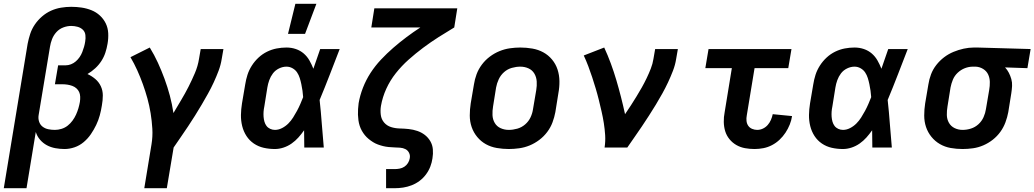

<svg xmlns="http://www.w3.org/2000/svg" viewBox="-31 -779 5463 1014"><path d="M-11 215 115 -548Q120 -574 128.5 -600Q137 -626 153 -649.5Q169 -673 191 -692Q213 -711 238.5 -722.5Q264 -734 291.5 -738.5Q319 -743 345 -743Q373 -743 400 -739Q427 -735 452 -725Q477 -715 496.5 -697Q516 -679 527.5 -655.5Q539 -632 540.5 -604Q542 -576 537 -548Q533 -524 525.5 -501Q518 -478 504.5 -457Q491 -436 472 -418.5Q453 -401 431 -388Q453 -378 472 -362Q491 -346 501.5 -323.5Q512 -301 512 -275Q512 -249 507 -222Q503 -196 496 -170Q489 -144 477 -119Q465 -94 449 -70.5Q433 -47 411 -28.5Q389 -10 362.5 -1Q336 8 310 8Q285 8 261 3.5Q237 -1 216.5 -12Q196 -23 180.5 -41Q165 -59 158 -82L109 215ZM259 -93Q276 -93 294 -98.5Q312 -104 326.5 -115.5Q341 -127 352 -142Q363 -157 370.5 -173.5Q378 -190 383 -207Q388 -224 391 -241Q393 -255 392.5 -268.5Q392 -282 387 -293Q382 -304 372.5 -312.5Q363 -321 350.5 -325.5Q338 -330 325 -332Q312 -334 299 -334H259L276 -434H316Q330 -434 344 -439.5Q358 -445 369.5 -455Q381 -465 389.5 -477.5Q398 -490 403.5 -504Q409 -518 413 -532Q417 -546 419 -560Q422 -577 420 -594Q418 -611 406.5 -622Q395 -633 378.5 -637.5Q362 -642 345 -642Q324 -642 303 -634Q282 -626 267 -609.5Q252 -593 244 -572.5Q236 -552 233 -532L173 -171Q170 -153 175.5 -136.5Q181 -120 194 -110Q207 -100 224 -96.5Q241 -93 259 -93Z M731 215 769 -16Q776 -58 773.5 -99.5Q771 -141 764.5 -181Q758 -221 747.5 -259Q737 -297 723.5 -334.5Q710 -372 694 -407.5Q678 -443 658 -477L760 -528Q784 -489 803 -447.5Q822 -406 838 -362.5Q854 -319 866 -274Q878 -229 885 -182Q905 -216 926 -251Q947 -286 965 -321.5Q983 -357 998.5 -393.5Q1014 -430 1020 -468L1029 -520H1149L1140 -468Q1135 -436 1123.5 -405.5Q1112 -375 1098 -344.5Q1084 -314 1067.5 -284.5Q1051 -255 1034 -226Q1017 -197 999 -168.5Q981 -140 962.5 -112Q944 -84 924.5 -56Q905 -28 886 0L850 215Z M1421 8Q1390 8 1361.5 1.5Q1333 -5 1309.5 -21Q1286 -37 1270.5 -61Q1255 -85 1248 -113.5Q1241 -142 1241.5 -172Q1242 -202 1247 -233L1264 -333Q1268 -359 1276 -384Q1284 -409 1299 -432.5Q1314 -456 1334.5 -475Q1355 -494 1379.5 -506Q1404 -518 1430 -523Q1456 -528 1482 -528Q1508 -528 1531.5 -520Q1555 -512 1573 -496.5Q1591 -481 1603 -460Q1615 -439 1624 -416Q1633 -442 1642 -468Q1651 -494 1660 -520H1763Q1737 -453 1711 -385.5Q1685 -318 1657 -251Q1664 -188 1668.5 -125.5Q1673 -63 1679 0H1576Q1576 -23 1575.5 -45.5Q1575 -68 1575 -91Q1561 -71 1545 -53Q1529 -35 1509 -21Q1489 -7 1466 0.5Q1443 8 1421 8ZM1421 -93Q1440 -93 1458.5 -102.5Q1477 -112 1491.5 -126.5Q1506 -141 1517 -158.5Q1528 -176 1537.5 -193.5Q1547 -211 1555 -229.5Q1563 -248 1570 -266Q1569 -283 1566.5 -300Q1564 -317 1560.5 -334Q1557 -351 1552 -367Q1547 -383 1538 -396.5Q1529 -410 1514 -418.5Q1499 -427 1482 -427Q1462 -427 1442.5 -417.5Q1423 -408 1410.5 -391.5Q1398 -375 1391 -355.5Q1384 -336 1381 -317L1365 -217Q1362 -203 1361 -189.5Q1360 -176 1361 -162.5Q1362 -149 1365.5 -136.5Q1369 -124 1376.5 -114Q1384 -104 1396 -98.5Q1408 -93 1421 -93ZM1490 -600 1529 -759H1640L1580 -600Z M2008 215V114H2054Q2066 114 2079.5 111.5Q2093 109 2104.5 101.5Q2116 94 2123.5 82Q2131 70 2133 57Q2136 42 2129.5 28.5Q2123 15 2110 8.5Q2097 2 2082 1Q2067 0 2052 -0.5Q2037 -1 2021.5 -2.5Q2006 -4 1992 -7.5Q1978 -11 1964.5 -16Q1951 -21 1939 -28.5Q1927 -36 1916 -45Q1905 -54 1896 -65Q1887 -76 1880 -88.5Q1873 -101 1868.5 -115Q1864 -129 1862 -143.5Q1860 -158 1859.5 -173Q1859 -188 1860 -203Q1861 -218 1863 -234Q1870 -275 1886 -316Q1902 -357 1926 -394Q1950 -431 1981 -464Q2012 -497 2046 -526.5Q2080 -556 2116 -583Q2152 -610 2189 -634H1930L1946 -735H2384L2368 -634Q2326 -609 2284.5 -582.5Q2243 -556 2203.5 -526.5Q2164 -497 2127 -464Q2090 -431 2059.5 -392.5Q2029 -354 2009 -310Q1989 -266 1981 -220Q1977 -196 1980 -172.5Q1983 -149 1997.5 -132Q2012 -115 2034 -108Q2056 -101 2080 -100.5Q2104 -100 2127.5 -97.5Q2151 -95 2173 -87.5Q2195 -80 2212.5 -66.5Q2230 -53 2241.5 -33.5Q2253 -14 2255 9.5Q2257 33 2253 57Q2250 79 2241.5 101Q2233 123 2218.5 142.5Q2204 162 2184.5 176.5Q2165 191 2143 199.5Q2121 208 2098.5 211.5Q2076 215 2053 215Z M2656 8Q2624 8 2592.5 2.5Q2561 -3 2535 -17.5Q2509 -32 2489.5 -55.5Q2470 -79 2460 -108Q2450 -137 2450 -169Q2450 -201 2455 -233L2472 -333Q2476 -360 2486 -387Q2496 -414 2514 -438Q2532 -462 2556 -480Q2580 -498 2607 -509Q2634 -520 2662 -524Q2690 -528 2717 -528Q2749 -528 2780.5 -522.5Q2812 -517 2838.5 -502.5Q2865 -488 2884.5 -464.5Q2904 -441 2913.5 -412Q2923 -383 2923.5 -351Q2924 -319 2918 -287L2902 -187Q2897 -160 2887 -133Q2877 -106 2859 -82Q2841 -58 2817 -40Q2793 -22 2766.5 -11Q2740 0 2711.5 4Q2683 8 2656 8ZM2656 -93Q2678 -93 2701 -99.5Q2724 -106 2742.5 -122Q2761 -138 2771 -159.5Q2781 -181 2784 -203L2801 -303Q2805 -326 2803.5 -349Q2802 -372 2791 -390.5Q2780 -409 2760 -418Q2740 -427 2717 -427Q2695 -427 2672 -420.5Q2649 -414 2631 -398Q2613 -382 2603 -360.5Q2593 -339 2589 -317L2573 -217Q2569 -194 2570 -171Q2571 -148 2582 -129.5Q2593 -111 2613 -102Q2633 -93 2656 -93Z M3162 0Q3167 -33 3165 -65Q3163 -97 3158 -128.5Q3153 -160 3146 -190.5Q3139 -221 3131.5 -251.5Q3124 -282 3115 -312Q3106 -342 3096.5 -371Q3087 -400 3076 -429Q3065 -458 3052 -486L3160 -528Q3179 -487 3195 -443.5Q3211 -400 3224 -356Q3237 -312 3248.5 -267Q3260 -222 3270 -176Q3286 -199 3301 -222.5Q3316 -246 3330.5 -269.5Q3345 -293 3358.5 -317Q3372 -341 3384 -366Q3396 -391 3406 -416.5Q3416 -442 3420 -468L3429 -520H3549L3540 -468Q3535 -436 3523 -405Q3511 -374 3497 -344Q3483 -314 3466.5 -284.5Q3450 -255 3432.5 -226Q3415 -197 3396.5 -168.5Q3378 -140 3359 -111.5Q3340 -83 3320.5 -55.5Q3301 -28 3282 0Z M3954 8Q3928 8 3903.5 3.5Q3879 -1 3858 -13Q3837 -25 3821.5 -44Q3806 -63 3799 -86Q3792 -109 3791.5 -135Q3791 -161 3796 -186L3834 -419H3694L3711 -520H4149L4132 -419H3954L3913 -170Q3910 -155 3911.5 -140.5Q3913 -126 3920.5 -115Q3928 -104 3941 -98.5Q3954 -93 3968 -93Q3984 -93 3998.5 -100Q4013 -107 4023.5 -119Q4034 -131 4040.5 -146Q4047 -161 4050 -176L4152 -166Q4149 -144 4140 -121.5Q4131 -99 4117.5 -78.5Q4104 -58 4086 -41Q4068 -24 4046 -12.5Q4024 -1 4000.5 3.5Q3977 8 3954 8Z M4421 8Q4390 8 4361.5 1.5Q4333 -5 4309.5 -21Q4286 -37 4270.5 -61Q4255 -85 4248 -113.5Q4241 -142 4241.5 -172Q4242 -202 4247 -233L4264 -333Q4268 -359 4276 -384Q4284 -409 4299 -432.5Q4314 -456 4334.5 -475Q4355 -494 4379.5 -506Q4404 -518 4430 -523Q4456 -528 4482 -528Q4508 -528 4531.5 -520Q4555 -512 4573 -496.5Q4591 -481 4603 -460Q4615 -439 4624 -416Q4633 -442 4642 -468Q4651 -494 4660 -520H4763Q4737 -453 4711 -385.5Q4685 -318 4657 -251Q4664 -188 4668.5 -125.5Q4673 -63 4679 0H4576Q4576 -23 4575.5 -45.5Q4575 -68 4575 -91Q4561 -71 4545 -53Q4529 -35 4509 -21Q4489 -7 4466 0.5Q4443 8 4421 8ZM4421 -93Q4440 -93 4458.5 -102.5Q4477 -112 4491.5 -126.5Q4506 -141 4517 -158.5Q4528 -176 4537.5 -193.5Q4547 -211 4555 -229.5Q4563 -248 4570 -266Q4569 -283 4566.5 -300Q4564 -317 4560.5 -334Q4557 -351 4552 -367Q4547 -383 4538 -396.5Q4529 -410 4514 -418.5Q4499 -427 4482 -427Q4462 -427 4442.5 -417.5Q4423 -408 4410.5 -391.5Q4398 -375 4391 -355.5Q4384 -336 4381 -317L4365 -217Q4362 -203 4361 -189.5Q4360 -176 4361 -162.5Q4362 -149 4365.5 -136.5Q4369 -124 4376.5 -114Q4384 -104 4396 -98.5Q4408 -93 4421 -93Z M5053 8Q5020 8 4989.5 2.5Q4959 -3 4933 -18Q4907 -33 4888 -56.5Q4869 -80 4859.5 -108.5Q4850 -137 4850 -169Q4850 -201 4855 -233L4872 -333Q4876 -360 4886 -386.5Q4896 -413 4914 -436Q4932 -459 4955 -476.5Q4978 -494 5004.5 -505Q5031 -516 5058.5 -522Q5086 -528 5113 -528H5131L5412 -520L5395 -419L5277 -423Q5289 -410 5297 -394.5Q5305 -379 5310 -361.5Q5315 -344 5314 -325Q5313 -306 5310 -287L5294 -187Q5289 -160 5279 -133Q5269 -106 5252 -82.5Q5235 -59 5212 -41Q5189 -23 5162.5 -11.5Q5136 0 5108 4Q5080 8 5053 8ZM5053 -93Q5075 -93 5097 -100Q5119 -107 5136.5 -123Q5154 -139 5163.5 -160.5Q5173 -182 5176 -203L5193 -303Q5197 -325 5196.5 -346.5Q5196 -368 5187.5 -386Q5179 -404 5161 -415Q5143 -426 5122 -427H5107Q5086 -427 5065 -419Q5044 -411 5027 -395Q5010 -379 5001.5 -358.5Q4993 -338 4989 -317L4973 -217Q4969 -194 4969.5 -171.5Q4970 -149 4980.5 -130.5Q4991 -112 5010.5 -102.5Q5030 -93 5053 -93Z"/></svg>

Font: Iosevka Extended
Style: Bold Italic
Weight: 700
Width: 7
Italic angle: -9°
Monospace: yes
Designer: Belleve Invis
Foundry: Belleve Invis
Version: Version 32.5.0; ttfautohint (v1.8.4)